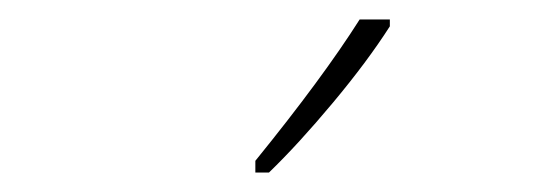

<svg xmlns="http://www.w3.org/2000/svg" viewBox="-20 -783 557 197"><path d="M380 -756Q357 -720 321.5 -677.5Q286 -635 256 -606H242V-618Q311 -703 349 -763H380Z"/></svg>

Font: Noto Sans Display Thin Cond
Style: Regular
Weight: 250
Width: 3
Designer: Monotype Design team
Foundry: Monotype Imaging Inc.
Version: Version 1.000